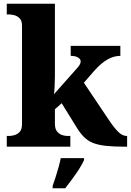

<svg xmlns="http://www.w3.org/2000/svg" viewBox="-20 -780 697 1021"><path d="M16 0V-57H30Q41 -57 57 -61.5Q73 -66 85 -79Q97 -92 97 -120V-644Q97 -670 84.5 -682.5Q72 -695 56.5 -699Q41 -703 30 -703H16V-760H272V-378Q272 -352 270.5 -321Q269 -290 267 -279L393 -421Q403 -433 406 -440.5Q409 -448 409 -453Q409 -466 394.5 -474.5Q380 -483 356 -483V-536H620V-483Q586 -483 552 -464Q518 -445 479 -401L426 -340L559 -142Q587 -100 609 -78.5Q631 -57 653 -57H656V0H642Q583 0 542.5 -4.5Q502 -9 474.5 -20Q447 -31 426.5 -51.5Q406 -72 386 -105L308 -231L272 -199V-122Q272 -94 284 -80Q296 -66 311.5 -61.5Q327 -57 338 -57H354V0ZM260 208Q267 189 275.5 162.5Q284 136 291.5 109Q299 82 303 61H427V71Q418 92 401 118.5Q384 145 364 172Q344 199 327 221H260Z"/></svg>

Font: Noto Serif Telugu ExtraBold
Style: Regular
Weight: 800
Designer: Jelle Bosma - Monotype Design Team
Foundry: Monotype Imaging Inc.
Version: Version 2.005; ttfautohint (v1.8.4.7-5d5b)